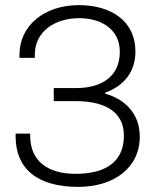

<svg xmlns="http://www.w3.org/2000/svg" viewBox="-20 -718 611 750"><path d="M286 12C424 12 526 -62 526 -184C526 -275 467 -331 391 -352V-356C449 -377 509 -424 509 -517C509 -635 415 -698 288 -698C153 -698 56 -618 56 -504V-492H116V-504C116 -596 195 -647 290 -647C375 -647 448 -604 448 -516C448 -411 366 -374 278 -374H190V-323H275C370 -323 464 -294 464 -188C464 -83 389 -39 275 -39C164 -39 98 -91 98 -187V-196H41V-185C41 -60 124 12 286 12Z"/></svg>

Font: Archivo ExtraLight
Style: Regular
Weight: 200
Designer: Hector Gatti
Foundry: Omnibus-Type
Version: Version 2.001